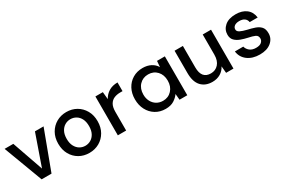

<svg xmlns="http://www.w3.org/2000/svg" viewBox="59 -1309 3115 2121"><g transform="rotate(-30 1616.5 -248.0)"><path d="M206 0 20 -496H131L269 -101L407 -496H517L332 0Z M811 12Q740 12 683.5 -20.5Q627 -53 594 -111.5Q561 -170 561 -248Q561 -326 594.5 -384.5Q628 -443 685 -475.5Q742 -508 812 -508Q883 -508 939.5 -475.5Q996 -443 1029.5 -384.5Q1063 -326 1063 -248Q1063 -170 1029.5 -111.5Q996 -53 939 -20.5Q882 12 811 12ZM811 -79Q849 -79 881.5 -98Q914 -117 934 -154.5Q954 -192 954 -248Q954 -304 934.5 -341.5Q915 -379 882.5 -398Q850 -417 812 -417Q774 -417 741.5 -398Q709 -379 689 -341.5Q669 -304 669 -248Q669 -192 689 -154.5Q709 -117 741 -98Q773 -79 811 -79Z M1178 0V-496H1273L1282 -402Q1308 -451 1354.5 -479.5Q1401 -508 1467 -508V-397H1438Q1394 -397 1359.5 -382.5Q1325 -368 1304.5 -333.5Q1284 -299 1284 -238V0Z M1784 12Q1712 12 1657 -22Q1602 -56 1571 -115Q1540 -174 1540 -249Q1540 -324 1571 -382.5Q1602 -441 1657.5 -474.5Q1713 -508 1785 -508Q1844 -508 1888.5 -485Q1933 -462 1958 -420L1964 -496H2064V0H1965L1958 -77Q1934 -42 1892 -15Q1850 12 1784 12ZM1803 -80Q1871 -80 1914.5 -127Q1958 -174 1958 -248Q1958 -323 1914.5 -369.5Q1871 -416 1803 -416Q1735 -416 1691 -369.5Q1647 -323 1647 -248Q1647 -199 1667 -161Q1687 -123 1722.5 -101.5Q1758 -80 1803 -80Z M2381 12Q2291 12 2239.5 -44Q2188 -100 2188 -211V-496H2294V-222Q2294 -78 2412 -78Q2471 -78 2509 -120Q2547 -162 2547 -240V-496H2653V0H2559L2551 -87Q2528 -41 2483.5 -14.5Q2439 12 2381 12Z M2986 12Q2892 12 2831 -34Q2770 -80 2761 -156H2868Q2876 -122 2906 -97.5Q2936 -73 2985 -73Q3033 -73 3055 -93Q3077 -113 3077 -139Q3077 -177 3046.5 -190.5Q3016 -204 2962 -215Q2920 -224 2878.5 -239Q2837 -254 2809.5 -281.5Q2782 -309 2782 -356Q2782 -421 2832 -464.5Q2882 -508 2972 -508Q3055 -508 3106.5 -468Q3158 -428 3167 -355H3065Q3060 -387 3035.5 -405Q3011 -423 2970 -423Q2930 -423 2908 -406.5Q2886 -390 2886 -364Q2886 -338 2916.5 -323Q2947 -308 2997 -296Q3047 -285 3089.5 -270.5Q3132 -256 3158 -228Q3184 -200 3184 -146Q3184 -145 3184 -144Q3184 -77 3131 -32.5Q3078 12 2986 12Z"/></g></svg>

Font: Ultramarine Medium
Style: Regular
Weight: 500
Designer: Colophon Foundry, Jonny Pinhorn
Foundry: Colophon Foundry
Version: Version 1.200; ttfautohint (v1.8.3)